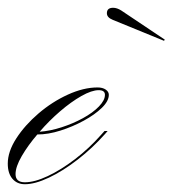

<svg xmlns="http://www.w3.org/2000/svg" viewBox="-56 -467 444 494"><path d="M8 2Q33 2 67 -14Q101 -30 137 -57.5Q173 -85 204 -120L213 -130H221L214 -122Q182 -86 144 -56.5Q106 -27 70 -10Q34 7 8 7Q-12 7 -24 -7Q-36 -21 -36 -46Q-36 -77 -14 -111Q8 -145 43 -175Q78 -205 118.5 -223.5Q159 -242 195 -242Q208 -242 216 -236.5Q224 -231 224 -223Q224 -207 206 -189.5Q188 -172 159.5 -156.5Q131 -141 99.5 -131Q68 -121 40 -121Q16 -93 0 -65.5Q-16 -38 -16 -19Q-16 2 8 2ZM198 -235Q180 -235 153.5 -220Q127 -205 98.5 -180.5Q70 -156 46 -128Q73 -130 102.5 -139.5Q132 -149 157.5 -163Q183 -177 198.5 -193Q214 -209 214 -223Q214 -235 198 -235ZM366 -362 234 -416Q219 -422 219 -433Q219 -447 235 -447Q245 -447 256 -440L368 -365Z"/></svg>

Font: Ballet 72pt
Style: Regular
Weight: 400
Designer: Maximiliano R. Sproviero
Foundry: Omnibus-Type
Version: Version 1.100; ttfautohint (v1.8.3)